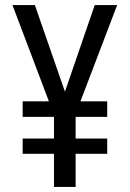

<svg xmlns="http://www.w3.org/2000/svg" viewBox="-20 -734 512 754"><path d="M235 -374 117 -714H29L172 -336H69V-275H192V-190H69V-130H192V0H277V-130H401V-190H277V-275H401V-336H296L440 -714H352Z"/></svg>

Font: Noto Sans Gujarati Condensed
Style: Regular
Weight: 400
Width: 3
Designer: Jelle Bosma - Monotype Design Team, Universal Thirst
Foundry: Monotype Imaging Inc.
Version: Version 2.106